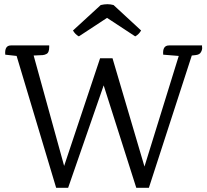

<svg xmlns="http://www.w3.org/2000/svg" viewBox="-20 -893 985 913"><path d="M784 -677H941Q940 -674 941 -669Q942 -664 940.5 -657.5Q939 -651 936 -646Q930 -633 910 -631L892 -629L688 0H628L473 -487L304 0H247L59 -627L5 -633Q1 -677 32 -677H214Q214 -677 214 -669Q214 -642 200 -636Q193 -632 183 -631L140 -629L285 -104L456 -616H515L667 -101L830 -627L756 -633Q752 -677 784 -677ZM489 -808 355 -720Q338 -729 327 -748L459 -869Q492 -877 520 -869L651 -748Q640 -729 623 -720Z"/></svg>

Font: Karma
Style: Regular
Weight: 400
Designer: Joana Correia
Foundry: Indian Type Foundry
Version: Version 1.202;PS 1.0;hotconv 1.0.78;makeotf.lib2.5.61930; tt